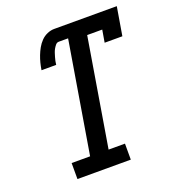

<svg xmlns="http://www.w3.org/2000/svg" viewBox="-133 -841 866 947"><g transform="rotate(-20 300.0 -367.5)"><path d="M112 0V-84H209L306 -668H257Q247 -668 240 -659.5Q233 -651 228 -642Q223 -633 220 -623.5Q217 -614 214 -604Q211 -594 209 -584.5Q207 -575 206 -565H129Q132 -584 136.5 -602Q141 -620 148 -638Q155 -656 164.5 -673Q174 -690 188 -704.5Q202 -719 220.5 -727Q239 -735 257 -735H586L561 -586H468L479 -651H400L306 -84H392V0Z"/></g></svg>

Font: Iosevka Slab Medium Extended
Style: Italic
Weight: 500
Width: 7
Italic angle: -9°
Monospace: yes
Designer: Belleve Invis
Foundry: Belleve Invis
Version: Version 11.1.0; ttfautohint (v1.8.3)